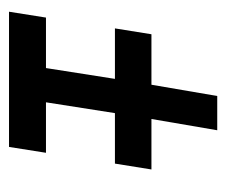

<svg xmlns="http://www.w3.org/2000/svg" viewBox="-58 -486 502 426"><g transform="rotate(90 193.0 -273.0)"><path d="M306 -42H6L19 -124H131L155 -277H43L56 -358H168L193 -504H269L244 -358H356L343 -277H231L207 -124H319Z"/></g></svg>

Font: Georama Condensed Medium
Style: Italic
Weight: 500
Width: 3
Italic angle: -9°
Designer: Jean-Baptiste Levee
Foundry: Production Type
Version: Version 1.000